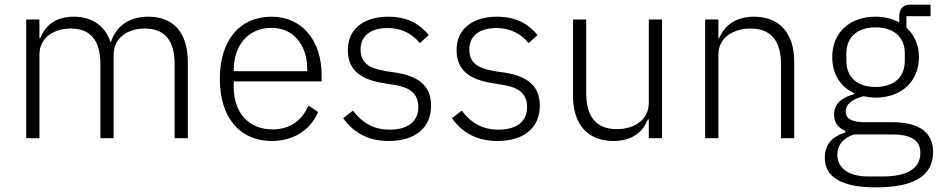

<svg xmlns="http://www.w3.org/2000/svg" viewBox="-20 -596 4060 828"><path d="M150 0V-360C150 -436 215 -473 285 -473C369 -473 413 -423 413 -319V0H470V-359C470 -435 533 -473 604 -473C690 -473 733 -422 733 -319V0H790V-329C790 -454 729 -524 620 -524C529 -524 478 -476 459 -416H456C431 -490 371 -524 298 -524C214 -524 174 -481 153 -431H150V-512H93V0Z M1152 12C1249 12 1320 -38 1352 -113L1310 -141C1282 -74 1228 -38 1155 -38C1050 -38 988 -113 988 -220V-245H1367V-272C1367 -422 1282 -524 1151 -524C1015 -524 928 -424 928 -256C928 -88 1015 12 1152 12ZM1151 -476C1243 -476 1305 -405 1305 -297V-289H988V-294C988 -402 1052 -476 1151 -476Z M1657 12C1770 12 1839 -45 1839 -140C1839 -222 1790 -267 1686 -283L1645 -289C1572 -301 1535 -324 1535 -383C1535 -441 1578 -475 1651 -475C1722 -475 1764 -442 1791 -410L1829 -445C1791 -491 1739 -524 1654 -524C1555 -524 1480 -476 1480 -380C1480 -288 1544 -251 1637 -237L1679 -230C1753 -219 1784 -188 1784 -134C1784 -72 1739 -37 1661 -37C1593 -37 1544 -64 1502 -119L1460 -86C1506 -23 1568 12 1657 12Z M2126 12C2239 12 2308 -45 2308 -140C2308 -222 2259 -267 2155 -283L2114 -289C2041 -301 2004 -324 2004 -383C2004 -441 2047 -475 2120 -475C2191 -475 2233 -442 2260 -410L2298 -445C2260 -491 2208 -524 2123 -524C2024 -524 1949 -476 1949 -380C1949 -288 2013 -251 2106 -237L2148 -230C2222 -219 2253 -188 2253 -134C2253 -72 2208 -37 2130 -37C2062 -37 2013 -64 1971 -119L1929 -86C1975 -23 2037 12 2126 12Z M2778 0H2835V-512H2778V-153C2778 -76 2711 -39 2640 -39C2555 -39 2508 -89 2508 -194V-512H2451V-183C2451 -58 2516 12 2625 12C2713 12 2755 -33 2774 -81H2778Z M3078 0V-360C3078 -436 3145 -473 3217 -473C3302 -473 3348 -423 3348 -319V0H3405V-329C3405 -454 3341 -524 3232 -524C3150 -524 3104 -484 3081 -431H3078V-512H3021V0Z M4004 60C4004 -20 3951 -69 3828 -69H3709C3653 -69 3627 -85 3627 -115C3627 -149 3659 -169 3703 -181C3720 -178 3738 -175 3756 -175C3869 -175 3943 -246 3943 -350C3943 -402 3923 -446 3889 -477V-526H3993V-576H3905C3872 -576 3858 -555 3858 -524V-499C3830 -515 3795 -524 3755 -524C3642 -524 3569 -453 3569 -350C3569 -276 3605 -221 3664 -194V-190C3615 -177 3577 -152 3577 -102C3577 -68 3593 -45 3625 -32V-24C3570 -8 3537 26 3537 84C3537 164 3602 212 3758 212C3918 212 4004 164 4004 60ZM3949 64C3949 133 3887 165 3788 165H3724C3635 165 3591 125 3591 72C3591 28 3618 -1 3662 -16H3828C3919 -16 3949 15 3949 64ZM3756 -221C3678 -221 3630 -262 3630 -334V-366C3630 -436 3677 -478 3756 -478C3834 -478 3882 -436 3882 -366V-334C3882 -262 3834 -221 3756 -221Z"/></svg>

Font: IBM Plex Devanagari Light
Style: Regular
Weight: 300
Designer: Mike Abbink, Paul van der Laan, Pieter van Rosmalen, Erin McLaughlin
Foundry: Bold Monday
Version: Version 1.0